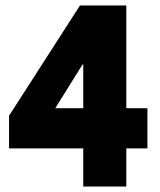

<svg xmlns="http://www.w3.org/2000/svg" viewBox="-20 -680 584 700"><path d="M440.5 0H283.5V-139H13V-258L271.5 -660H440.5V-285.5H517.5V-139H440.5ZM283.5 -285.5V-445H281L181.5 -285.5Z"/></svg>

Font: Lucymar Sans ExtraBold
Style: Regular
Weight: 800
Foundry: The League of Moveable Type (original font) / Main changes by Cristiano Sobral with portions from Mirco Monsees
Version: Version 2.001;August 30, 2020;FontCreator 13.0.0.2681 64-bit